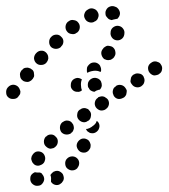

<svg xmlns="http://www.w3.org/2000/svg" viewBox="-22 -298 545 621"><path d="M112 262Q110 261 107 260Q103 260 99 260Q95 260 91 259Q89 260 87 261Q85 262 84 263Q76 269 76 278Q75 288 81 295Q81 295 82 296Q85 299 89 301Q93 303 97 303Q102 303 106 302Q110 301 113 298Q120 291 121 282Q121 273 115 266Q115 266 115 266Q114 264 112 262ZM143 290Q148 298 157 300Q166 302 173 297L174 296Q178 294 180 290Q183 287 184 282Q185 278 184 274Q183 269 181 265Q179 262 175 259Q171 256 167 255Q163 254 158 255Q154 256 150 258V259Q147 260 145 263Q143 265 141 268Q144 275 143 284Q143 287 143 290ZM189 233Q190 243 197 248Q205 254 214 253Q223 252 229 245V244Q235 237 234 227Q233 218 225 212Q218 207 209 208Q200 209 194 216L193 217Q188 224 189 233ZM123 207Q120 198 112 194Q103 190 94 193Q86 197 82 205L81 206Q80 210 79 214Q79 219 81 223Q82 227 85 230Q88 234 92 236Q101 240 109 236Q118 233 122 225V224Q126 216 123 207ZM227 179Q230 188 238 193Q246 197 255 195Q264 192 268 184L269 183Q271 179 271 175Q272 170 270 166Q269 162 266 158Q264 155 260 153Q251 148 242 151Q234 154 229 162Q224 171 227 179ZM165 159Q165 150 158 144Q152 137 143 137Q133 137 127 144H126Q120 151 120 160Q120 170 127 176Q130 179 134 181Q138 183 142 183Q147 182 151 181Q155 179 158 176L159 175Q165 169 165 159ZM214 126Q216 122 217 117Q217 113 216 109Q215 104 212 101Q207 93 197 92Q188 91 181 97H180Q173 103 172 112Q171 121 176 129Q182 136 191 137Q200 138 208 133V132Q212 130 214 126ZM298 118Q297 122 293 126Q290 129 286 131Q282 133 278 133Q273 133 269 132Q265 130 261 127Q258 124 256 119Q258 119 260 119Q268 117 275 112L276 111Q283 107 288 100Q290 96 291 93Q297 97 299 104Q301 111 298 118ZM272 78Q274 69 269 62Q266 58 263 55Q259 53 255 52Q250 51 246 52Q241 53 238 56H237Q229 61 228 70Q226 80 231 87Q234 91 237 93Q241 96 246 97Q250 98 254 97Q259 96 262 93H263Q271 88 272 78ZM330 41Q332 32 327 24Q324 20 320 18Q317 15 312 14Q308 13 304 14Q299 15 295 17V18Q287 23 285 32Q283 41 288 49Q291 53 294 55Q298 58 302 59Q307 60 311 59Q316 58 319 56L320 55Q328 50 330 41ZM43 6Q44 2 44 -3Q43 -7 41 -11Q39 -15 36 -18Q29 -24 20 -24Q10 -23 4 -16L3 -15Q-3 -8 -2 2Q-2 11 5 17Q12 23 22 22Q31 22 37 15L38 13Q41 10 43 6ZM384 12Q387 8 387 4Q388 0 388 -5Q387 -9 384 -13Q379 -21 370 -23Q361 -25 353 -20V-19Q349 -17 346 -13Q344 -10 343 -5Q342 -1 343 4Q344 8 346 12Q351 20 360 22Q369 23 377 18H378Q381 16 384 12ZM207 -23Q207 -33 213 -39L214 -40Q220 -45 228 -46Q236 -46 243 -41Q242 -40 242 -39Q239 -30 240 -21Q240 -13 243 -6Q237 0 228 -1Q219 -1 213 -7Q206 -14 207 -23ZM265 -14H264Q262 -18 262 -23Q262 -27 263 -31Q265 -36 268 -39Q271 -42 275 -44Q283 -48 292 -45Q301 -42 305 -34V-33Q307 -29 307 -25Q308 -20 306 -16Q305 -14 304 -12Q303 -10 301 -8Q300 -8 299 -8Q290 -6 283 -1Q277 -2 272 -5Q267 -8 265 -14ZM442 -26Q444 -29 445 -34Q446 -38 445 -43Q444 -47 442 -51Q437 -59 428 -60Q418 -62 411 -57H410Q406 -54 404 -51Q401 -47 401 -42Q400 -38 400 -34Q401 -29 404 -26Q409 -18 418 -16Q427 -14 435 -19L436 -20Q439 -22 442 -26ZM88 -50Q89 -55 88 -59Q88 -64 86 -68Q84 -72 80 -74Q77 -77 72 -78Q68 -80 64 -79Q59 -79 55 -77Q51 -74 49 -71L47 -70Q45 -66 43 -62Q42 -57 43 -53Q43 -49 45 -45Q47 -41 51 -38Q54 -35 59 -34Q63 -33 67 -33Q72 -33 76 -36Q80 -38 82 -41L84 -43Q86 -46 88 -50ZM502 -73Q504 -82 498 -90Q496 -94 492 -96Q488 -98 484 -99Q479 -100 475 -99Q471 -98 467 -95Q459 -90 457 -81Q456 -71 461 -64Q464 -60 467 -58Q471 -55 476 -54Q480 -54 484 -55Q489 -56 492 -58L493 -59Q501 -64 502 -73ZM260 -81Q262 -85 265 -88L267 -90Q273 -96 283 -96Q292 -96 299 -89Q302 -86 303 -82Q305 -78 305 -74Q305 -71 305 -69Q304 -67 303 -65Q301 -66 299 -67Q291 -70 281 -69Q273 -68 265 -65Q263 -64 261 -62Q260 -65 259 -67Q259 -70 259 -73Q259 -77 260 -81ZM133 -104Q135 -109 134 -113Q134 -117 132 -121Q130 -125 127 -128Q120 -135 110 -134Q101 -133 95 -126L94 -125Q88 -118 88 -109Q89 -99 96 -93Q103 -87 112 -88Q121 -88 128 -95L129 -97Q132 -100 133 -104ZM306 -122Q308 -113 315 -107Q319 -105 323 -104Q328 -103 332 -104Q337 -104 340 -107Q344 -109 347 -113L348 -115Q353 -122 351 -131Q350 -140 342 -146Q339 -148 334 -149Q330 -150 325 -150Q321 -149 317 -146Q313 -144 311 -140L310 -139Q304 -131 306 -122ZM183 -164Q183 -173 176 -179Q170 -186 161 -186Q151 -186 145 -180L143 -178Q137 -172 137 -162Q137 -153 143 -146Q150 -140 159 -140Q168 -140 175 -146L176 -148Q183 -154 183 -164ZM339 -178Q344 -170 353 -168Q362 -166 370 -171Q378 -176 380 -186V-187Q382 -197 377 -204Q372 -212 363 -214Q354 -216 346 -211Q338 -206 336 -197V-195Q334 -186 339 -178ZM236 -208Q237 -218 231 -225Q226 -232 216 -233Q207 -235 200 -229L198 -228Q191 -222 190 -213Q189 -203 195 -196Q200 -189 210 -188Q219 -186 226 -192L228 -193Q235 -199 236 -208ZM291 -233Q294 -236 295 -240Q297 -244 297 -249Q297 -253 295 -257Q291 -266 283 -269Q274 -273 265 -269L264 -268Q255 -264 252 -256Q248 -247 252 -239Q256 -230 264 -227Q273 -223 282 -227L283 -228Q287 -229 291 -233ZM332 -235Q328 -237 325 -241Q322 -244 320 -248Q319 -252 319 -257Q319 -261 321 -265Q325 -274 334 -277Q343 -280 351 -276Q352 -276 354 -275Q362 -270 365 -261Q368 -253 363 -244Q362 -242 360 -240Q359 -238 357 -237Q354 -237 351 -236Q345 -235 339 -233Q338 -233 336 -234Q334 -234 333 -235Q332 -235 332 -235Z"/></svg>

Font: FRB American Cursive Guidelines Dotted Extrabold
Style: Bold Italic
Weight: 800
Italic angle: -25°
Version: Version 2.0;Modular Font Editor K font №1